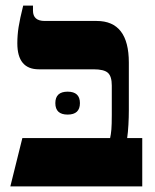

<svg xmlns="http://www.w3.org/2000/svg" viewBox="-20 -667 553 687"><path d="M17 0H489V-173H435Q438 -193 439.5 -220.5Q441 -248 441 -273V-443Q441 -592 326 -592H140Q98 -592 98 -629V-647H63Q51 -599 46.5 -570Q42 -541 42 -512Q42 -419 119 -419H315Q352 -419 366 -406.5Q380 -394 380 -361V-256Q380 -221 378.5 -203.5Q377 -186 374 -173H60ZM178 -298Q178 -257 222 -257Q266 -257 266 -298Q266 -339 222 -339Q178 -339 178 -298Z"/></svg>

Font: Noto Serif Hebrew SemiCondensed Extra
Style: Regular
Weight: 800
Width: 4
Designer: Monotype Design Team
Foundry: Monotype Imaging Inc.
Version: Version 1.901